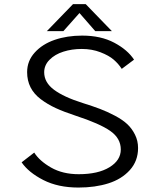

<svg xmlns="http://www.w3.org/2000/svg" viewBox="-20 -874 750 906"><path d="M508 -727H429.5L355 -812.5L279 -727H201L324.5 -854.5H384.5ZM350 11Q254 11 184.5 -24.5Q115 -60 82 -108L141.5 -154Q166.5 -114.5 221.2 -83.2Q276 -52 351.5 -52Q443 -52 496.5 -84.8Q550 -117.5 550 -168.5Q550 -221.5 500.2 -256.2Q450.5 -291 335.5 -328.5Q281 -346.5 242.5 -364.2Q204 -382 172 -406.2Q140 -430.5 124 -462.2Q108 -494 108 -533.5Q108 -586.5 144 -626.2Q180 -666 238.2 -686Q296.5 -706 367.5 -706Q456 -706 519 -672.5Q582 -639 612.5 -592.5L554.5 -549Q539 -573 516.5 -592.5Q494 -612 453.8 -627.5Q413.5 -643 366 -643Q319 -643 279 -630.2Q239 -617.5 213.8 -592Q188.5 -566.5 188.5 -533Q188.5 -485 234.8 -450.5Q281 -416 370 -388Q418 -373 452.2 -360Q486.5 -347 522.8 -327.8Q559 -308.5 581 -287.8Q603 -267 617.2 -238.2Q631.5 -209.5 631.5 -175.5Q631.5 -114.5 592.8 -71.5Q554 -28.5 491.5 -8.8Q429 11 350 11Z"/></svg>

Font: League Mono Light
Style: Regular
Weight: 300
Width: 6
Designer: Tyler Finck
Foundry: The League of Moveable Type / Tyler Finck
Version: Version 2.210